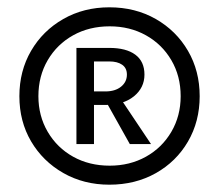

<svg xmlns="http://www.w3.org/2000/svg" viewBox="-20 -731 599 525"><path d="M279 -226Q209 -226 153 -258Q97 -290 65 -344.5Q33 -399 33 -468Q33 -537 65 -592Q97 -647 153 -679Q209 -711 279 -711Q350 -711 406 -679Q462 -647 494 -592Q526 -537 526 -468Q526 -399 494 -344Q462 -289 406 -257.5Q350 -226 279 -226ZM280 -278Q335 -278 379 -302.5Q423 -327 448.5 -370.5Q474 -414 474 -468Q474 -523 448.5 -566.5Q423 -610 379 -634.5Q335 -659 280 -659Q224 -659 180 -634.5Q136 -610 110.5 -566.5Q85 -523 85 -468Q85 -414 110.5 -370.5Q136 -327 180 -302.5Q224 -278 280 -278ZM189 -337V-600H279Q325 -600 350 -581.5Q375 -563 375 -527Q375 -491 346 -467.5Q317 -444 268 -444H191V-481H268Q295 -481 311 -494Q327 -507 327 -527Q327 -545 314 -554Q301 -563 279 -563H237V-337ZM335 -337 265 -462 308 -464 393 -337Z"/></svg>

Font: Ysabeau Infant SemiBold
Style: Regular
Weight: 600
Designer: Christian Thalmann (Catharsis Fonts)
Version: Version 2.002; featfreeze: ss01,ss02,lnum